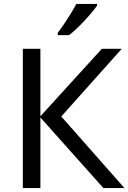

<svg xmlns="http://www.w3.org/2000/svg" viewBox="-20 -964 658 984"><path d="M618 0H510L187 -362V0H97V-714H187V-368L502 -714H604L294 -367ZM477 -944V-934Q464 -916 439.5 -887.5Q415 -859 386.5 -830.5Q358 -802 334 -784H276V-796Q290 -814 308 -840.5Q326 -867 343 -894.5Q360 -922 371 -944Z"/></svg>

Font: Noto Sans
Style: Regular
Weight: 400
Designer: Monotype Design Team
Foundry: Monotype Imaging Inc.
Version: Version 1.902